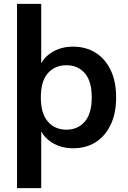

<svg xmlns="http://www.w3.org/2000/svg" viewBox="-20 -756 660 992"><path d="M68 216V-736H193V-399H181Q196 -452 244.5 -483.5Q293 -515 357 -515Q424 -515 474 -483.5Q524 -452 552 -393.5Q580 -335 580 -253Q580 -171 552 -112Q524 -53 474.5 -21.5Q425 10 358 10Q294 10 246 -21Q198 -52 182 -104H193V216ZM323 -86Q382 -86 418 -127.5Q454 -169 454 -253Q454 -337 418 -378Q382 -419 323 -419Q264 -419 227.5 -378Q191 -337 191 -253Q191 -169 227.5 -127.5Q264 -86 323 -86Z"/></svg>

Font: Mulish ExtraLight
Style: Regular
Weight: 200
Designer: Vernon Adams
Foundry: Vernon Adams
Version: Version 3.603